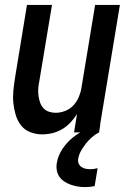

<svg xmlns="http://www.w3.org/2000/svg" viewBox="-20 -540 540 783"><path d="M152 8Q127 8 103.5 -1Q80 -10 65.5 -29Q51 -48 44 -71.5Q37 -95 34.5 -119.5Q32 -144 34.5 -170Q37 -196 41 -221L90 -520H192L140 -207Q137 -193 136 -178Q135 -163 137 -149Q139 -135 143.5 -122Q148 -109 157 -99Q166 -89 179.5 -84.5Q193 -80 207 -80Q226 -80 245.5 -87.5Q265 -95 279 -110Q293 -125 301 -143.5Q309 -162 312 -181L368 -520H469L383 0H282L294 -75Q283 -57 267.5 -40.5Q252 -24 233 -13Q214 -2 193.5 3Q173 8 152 8ZM327 223Q312 223 297 220.5Q282 218 268 213Q254 208 242 200Q230 192 222 180.5Q214 169 211.5 153.5Q209 138 212 123Q217 94 235 67Q253 40 277.5 20.5Q302 1 331 -12.5Q360 -26 389 -32L384 0Q368 8 354.5 20Q341 32 330 46Q319 60 310.5 75Q302 90 299 107Q297 117 300.5 126Q304 135 311.5 140.5Q319 146 328.5 148Q338 150 348 150Q355 150 362.5 149Q370 148 378 146L366 219Q356 221 346.5 222Q337 223 327 223Z"/></svg>

Font: Iosevka SS04 Semibold
Style: Italic
Weight: 600
Italic angle: -9°
Monospace: yes
Designer: Belleve Invis
Foundry: Belleve Invis
Version: Version 19.0.0; ttfautohint (v1.8.4)